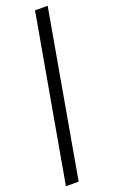

<svg xmlns="http://www.w3.org/2000/svg" viewBox="-159 -821 507 857"><g transform="rotate(-20 94.5 -392.5)"><path d="M-5 0 134 -785H194L55.5 0Z"/></g></svg>

Font: Anybody Light
Style: Italic
Weight: 300
Italic angle: -10°
Designer: Tyler Finck
Foundry: Etcetera Type Company
Version: Version 1.010; ttfautohint (v1.8.3) -l 8 -r 50 -G 200 -x 14 